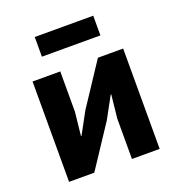

<svg xmlns="http://www.w3.org/2000/svg" viewBox="-132 -835 875 944"><g transform="rotate(-20 306.0 -363.5)"><path d="M69 0V-525H214V-314L201 -192H204L265 -304L411 -525H543V0H398V-211L411 -333H408L347 -221L201 0ZM154 -624V-727H460V-624Z"/></g></svg>

Font: IBM Plex Sans
Style: Bold
Weight: 700
Designer: Mike Abbink, Paul van der Laan, Pieter van Rosmalen
Foundry: Bold Monday
Version: Version 3.201